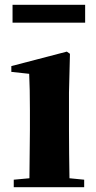

<svg xmlns="http://www.w3.org/2000/svg" viewBox="-20 -776 398 796"><path d="M32 -682H333V-756H32ZM101 0H329V-31L268 -37C267 -95 266 -182 266 -238V-392L270 -553L257 -562L27 -502V-478L101 -470C103 -423 104 -384 104 -318V-238L102 -37L37 -31V0Z"/></svg>

Font: Noto Serif SC Black
Style: Regular
Weight: 900
Designer: Ryoko NISHIZUKA 西塚涼子 (kana & ideographs); Frank Grießhammer (Latin, Greek & Cyrillic); Wenlong ZHANG 张文龙 (bopomofo); San
Foundry: Adobe
Version: Version 2.001;hotconv 1.1.0;makeotfexe 2.6.0